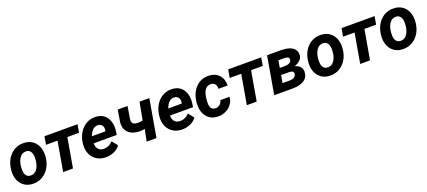

<svg xmlns="http://www.w3.org/2000/svg" viewBox="54 -1530 5639 2533"><g transform="rotate(-20 2873.5 -263.5)"><path d="M303.7 -538.1Q373.5 -537.1 424.1 -502.2Q474.6 -467.3 498.3 -406Q522 -344.7 515.1 -270Q503.9 -144 427.5 -66.2Q351.1 11.7 238.8 9.8Q169.9 8.8 119.6 -25.6Q69.3 -60.1 45.4 -121.1Q21.5 -182.1 28.3 -255.9Q41 -386.7 117.2 -463.9Q193.4 -541 303.7 -538.1ZM164.6 -205.6Q165.5 -158.7 186.5 -131.6Q207.5 -104.5 245.6 -103.5Q309.1 -101.6 345.2 -161.9Q381.3 -222.2 378.9 -320.3Q377 -367.2 356.2 -395.3Q335.4 -423.3 296.9 -424.3Q235.4 -426.3 198.5 -366.5Q161.6 -306.6 164.6 -205.6Z M1038.1 -415H874L801.8 0H663.6L735.8 -415H573.7L593.8 -528.3H1058.1Z M1258.8 9.8Q1189.5 9.3 1136 -24.2Q1082.5 -57.6 1056.2 -116Q1029.8 -174.3 1035.6 -244.6L1037.1 -264.2Q1044.4 -341.3 1082 -405.8Q1119.6 -470.2 1178.7 -505.1Q1237.8 -540 1309.6 -538.1Q1411.6 -536.1 1464.1 -463.1Q1516.6 -390.1 1503.9 -278.3L1496.1 -218.3H1172.4Q1170.4 -167 1197.3 -136.2Q1224.1 -105.5 1270.5 -104.5Q1345.7 -102.5 1402.3 -162.6L1465.3 -84.5Q1435.5 -39.6 1379.4 -14.4Q1323.2 10.7 1258.8 9.8ZM1302.7 -424.3Q1264.6 -425.3 1235.1 -400.4Q1205.6 -375.5 1182.1 -314H1371.6L1374.5 -326.7Q1377.4 -346.2 1375 -363.8Q1370.1 -392.1 1351.1 -408Q1332 -423.8 1302.7 -424.3Z M1974.1 0H1836.4L1870.1 -167Q1833.5 -159.7 1801.8 -159.7Q1698.2 -159.7 1641.8 -213.6Q1585.4 -267.6 1595.2 -361.3L1622.1 -528.3H1760.3L1732.4 -360.8Q1726.6 -314.9 1744.1 -294.9Q1761.7 -274.9 1807.6 -273.4Q1836.9 -272.5 1881.8 -279.8L1928.2 -528.3H2065.9Z M2330.1 9.8Q2260.7 9.3 2207.3 -24.2Q2153.8 -57.6 2127.4 -116Q2101.1 -174.3 2106.9 -244.6L2108.4 -264.2Q2115.7 -341.3 2153.3 -405.8Q2190.9 -470.2 2250 -505.1Q2309.1 -540 2380.9 -538.1Q2482.9 -536.1 2535.4 -463.1Q2587.9 -390.1 2575.2 -278.3L2567.4 -218.3H2243.7Q2241.7 -167 2268.6 -136.2Q2295.4 -105.5 2341.8 -104.5Q2417 -102.5 2473.6 -162.6L2536.6 -84.5Q2506.8 -39.6 2450.7 -14.4Q2394.5 10.7 2330.1 9.8ZM2374 -424.3Q2335.9 -425.3 2306.4 -400.4Q2276.9 -375.5 2253.4 -314H2442.9L2445.8 -326.7Q2448.7 -346.2 2446.3 -363.8Q2441.4 -392.1 2422.4 -408Q2403.3 -423.8 2374 -424.3Z M2839.8 -103.5Q2877.9 -102.5 2903.3 -124.3Q2928.7 -146 2936.5 -182.1L3065.9 -182.6Q3062.5 -127 3031 -82.5Q2999.5 -38.1 2947 -13.2Q2894.5 11.7 2836.4 10.3Q2740.2 8.8 2684.1 -56.2Q2627.9 -121.1 2629.9 -229L2631.3 -255.9L2631.8 -261.2Q2645 -390.1 2718.8 -465.6Q2792.5 -541 2900.9 -538.1Q2990.2 -536.1 3042.7 -479.7Q3095.2 -423.3 3094.2 -331.1H2965.8Q2965.8 -373.5 2947.3 -397.9Q2928.7 -422.4 2891.6 -424.3Q2793 -427.2 2772 -280.3Q2764.6 -227.1 2766.6 -190.4Q2771.5 -105 2839.8 -103.5Z M3617.2 -415H3453.1L3380.9 0H3242.7L3314.9 -415H3152.8L3172.9 -528.3H3637.2Z M3627 0 3718.8 -528.3 3925.3 -527.8Q4001 -525.9 4049.8 -503.4Q4127.4 -467.8 4124.5 -384.8Q4121.6 -308.6 4013.2 -267.6Q4059.1 -255.4 4084.7 -225.8Q4110.4 -196.3 4109.4 -154.8Q4106.9 -79.1 4048.1 -39.6Q3989.3 0 3883.8 0ZM3803.2 -219.2 3784.7 -112.8 3886.2 -112.3Q3964.8 -114.7 3976.1 -168Q3985.8 -216.3 3921.4 -218.8ZM3819.3 -314 3896 -313.5Q3974.1 -316.4 3983.4 -364.7Q3988.3 -387.2 3975.1 -400.1Q3961.9 -413.1 3922.4 -414.6L3836.9 -415Z M4474.1 -538.1Q4543.9 -537.1 4594.5 -502.2Q4645 -467.3 4668.7 -406Q4692.4 -344.7 4685.5 -270Q4674.3 -144 4597.9 -66.2Q4521.5 11.7 4409.2 9.8Q4340.3 8.8 4290 -25.6Q4239.7 -60.1 4215.8 -121.1Q4191.9 -182.1 4198.7 -255.9Q4211.4 -386.7 4287.6 -463.9Q4363.8 -541 4474.1 -538.1ZM4335 -205.6Q4335.9 -158.7 4356.9 -131.6Q4377.9 -104.5 4416 -103.5Q4479.5 -101.6 4515.6 -161.9Q4551.8 -222.2 4549.3 -320.3Q4547.4 -367.2 4526.6 -395.3Q4505.9 -423.3 4467.3 -424.3Q4405.8 -426.3 4368.9 -366.5Q4332 -306.6 4335 -205.6Z M5208.5 -415H5044.4L4972.2 0H4834L4906.2 -415H4744.1L4764.2 -528.3H5228.5Z M5497.1 -538.1Q5566.9 -537.1 5617.4 -502.2Q5668 -467.3 5691.7 -406Q5715.3 -344.7 5708.5 -270Q5697.3 -144 5620.8 -66.2Q5544.4 11.7 5432.1 9.8Q5363.3 8.8 5313 -25.6Q5262.7 -60.1 5238.8 -121.1Q5214.8 -182.1 5221.7 -255.9Q5234.4 -386.7 5310.5 -463.9Q5386.7 -541 5497.1 -538.1ZM5357.9 -205.6Q5358.9 -158.7 5379.9 -131.6Q5400.9 -104.5 5439 -103.5Q5502.4 -101.6 5538.6 -161.9Q5574.7 -222.2 5572.3 -320.3Q5570.3 -367.2 5549.6 -395.3Q5528.8 -423.3 5490.2 -424.3Q5428.7 -426.3 5391.8 -366.5Q5355 -306.6 5357.9 -205.6Z"/></g></svg>

Font: RobotoInd
Style: Bold Italic
Weight: 700
Italic angle: -12°
Designer: Google
Version: Version 2.001150; 2014